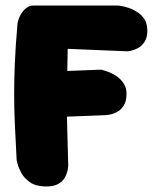

<svg xmlns="http://www.w3.org/2000/svg" viewBox="-20 -677 581 692"><path d="M142 -5Q108 -6 87.5 -20.5Q67 -35 57 -53.5Q47 -72 43.5 -86Q40 -100 40 -100Q36 -173 33.5 -229.5Q31 -286 31 -338Q31 -390 33.5 -450Q36 -510 43 -591Q45 -606 53 -621.5Q61 -637 74 -647.5Q87 -658 102 -657H406Q406 -657 416.5 -655.5Q427 -654 442.5 -649Q458 -644 474 -634Q490 -624 500.5 -608Q511 -592 511 -567Q511 -541 500.5 -525.5Q490 -510 476 -503Q462 -496 451.5 -494Q441 -492 441 -492L224 -501Q223 -440 222 -394Q221 -348 221 -303.5Q221 -259 222.5 -206Q224 -153 226 -79Q226 -79 224.5 -67.5Q223 -56 216 -41Q209 -26 191.5 -15Q174 -4 142 -5ZM76 -251 65 -415 344 -426Q344 -426 353.5 -423.5Q363 -421 376.5 -415.5Q390 -410 403.5 -400Q417 -390 426.5 -375Q436 -360 436 -339Q436 -311 425 -295Q414 -279 399 -272Q384 -265 373 -263.5Q362 -262 362 -262Z"/></svg>

Font: Sour Gummy Black
Style: Regular
Weight: 900
Version: Version 1.000